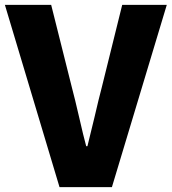

<svg xmlns="http://www.w3.org/2000/svg" viewBox="-29 -764 701 784"><path d="M-9 -744H180L265 -405Q276 -364 294 -286Q312 -207 323 -167H328Q338 -206 357 -286Q375 -364 386 -405L470 -744H652L428 0H214Z"/></svg>

Font: KaiGen Gothic KR Heavy
Style: Heavy
Weight: 900
Designer: Ryoko NISHIZUKA  (kana & ideographs); Paul D. Hunt (Latin, Greek & Cyrillic); Wenlong ZHANG  (bopomofo); Sandoll Communi
Foundry: Adobe Systems Incorporated
Version: Version 1.002 March 28, 2018